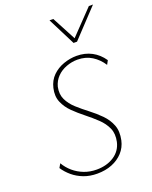

<svg xmlns="http://www.w3.org/2000/svg" viewBox="-166 -997 869 1095"><g transform="rotate(-20 268.5 -449.5)"><path d="M231 8Q186 8 149.5 -6Q113 -20 85 -43.5Q57 -67 38 -96L52 -120Q70 -89 97.5 -65.5Q125 -42 160 -28.5Q195 -15 236 -15Q297 -15 341 -43.5Q385 -72 397 -124Q407 -171 391.5 -206Q376 -241 345 -270.5Q314 -300 278.5 -328Q243 -356 212.5 -386Q182 -416 166.5 -453Q151 -490 162 -537Q172 -580 200.5 -608Q229 -636 268.5 -650Q308 -664 348 -664Q399 -664 439.5 -642.5Q480 -621 508 -580L495 -556Q470 -595 432.5 -618.5Q395 -642 345 -642Q311 -642 277.5 -629.5Q244 -617 220.5 -593Q197 -569 188 -535Q179 -492 195 -458.5Q211 -425 242 -397Q273 -369 308.5 -342Q344 -315 374.5 -284Q405 -253 420 -214.5Q435 -176 424 -124Q415 -83 388 -53.5Q361 -24 321 -8Q281 8 231 8ZM358 -739 365 -754 512 -907H537L379 -739ZM358 -739 273 -907H296L377 -754L379 -739Z"/></g></svg>

Font: Ysabeau Infant Thin
Style: Italic
Weight: 250
Italic angle: -12°
Designer: Christian Thalmann (Catharsis Fonts)
Version: Version 2.001;gftools[0.9.30]; featfreeze: ss01,ss02,lnum